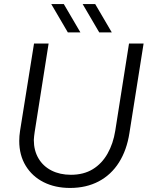

<svg xmlns="http://www.w3.org/2000/svg" viewBox="-20 -915 736 948"><path d="M326 13Q252 13 195.5 -15.5Q139 -44 107 -96.5Q75 -149 75 -219Q75 -231 76 -243.5Q77 -256 79 -269L148 -700H220L151 -262Q150 -252 148.5 -242.5Q147 -233 147 -224Q147 -172 170 -133Q193 -94 234.5 -73Q276 -52 330 -52Q393 -52 438 -79.5Q483 -107 511 -156.5Q539 -206 549 -269L617 -700H689L619 -258Q606 -174 567.5 -113Q529 -52 467.5 -19.5Q406 13 326 13ZM470 -755 388 -895H450L532 -755ZM315 -755 233 -895H295L377 -755Z"/></svg>

Font: MuseoModerno Light
Style: Italic
Weight: 300
Italic angle: -9°
Designer: Pablo Cosgaya, Héctor Gatti, Marcela Romero, and the Authors of The MuseoModerno Project.
Foundry: Omnibus-Type Team
Version: Version 1.003